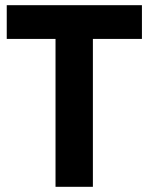

<svg xmlns="http://www.w3.org/2000/svg" viewBox="-20 -720 572 740"><path d="M6 -570H194V0H338V-570H527V-700H6Z"/></svg>

Font: Jost-600-Semi-PL
Style: Regular
Weight: 600
Version: Version 3.300; ttfautohint (v0.97) -l 8 -r 50 -G 200 -x 14 -